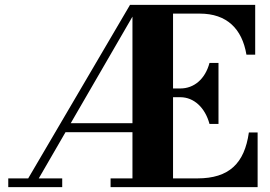

<svg xmlns="http://www.w3.org/2000/svg" viewBox="-20 -770 1110 790"><path d="M14 -36V0H236V-36H139.5L249.5 -226H525V-36H435V0H1040V-225H1004C986 -98 923 -36 792 -36H692V-370H722C778 -370 824 -327 842 -260H879V-511H842C824 -444 778 -406 722 -406H692V-714H802C913 -714 976 -652 994 -545H1030V-750H515L96 -36ZM271 -263 525 -701.5V-263Z"/></svg>

Font: Bodoni* 06
Style: Bold
Weight: 700
Version: Version 2.2